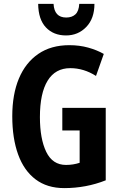

<svg xmlns="http://www.w3.org/2000/svg" viewBox="-20 -956 614 986"><path d="M300 -402H523V-30Q422 10 310 10Q222 10 162.5 -35Q103 -80 73 -163Q43 -246 43 -359Q43 -471 77 -552.5Q111 -634 176.5 -679Q242 -724 336 -724Q388 -724 433 -711.5Q478 -699 513 -679L473 -566Q410 -606 341 -606Q264 -606 224.5 -541.5Q185 -477 185 -355Q185 -243 217.5 -176Q250 -109 319 -109Q356 -109 389 -120V-286H300ZM465 -936Q465 -861 423 -817.5Q381 -774 319 -774Q255 -774 216 -815Q177 -856 176 -936H255Q259 -866 320 -866Q350 -866 367.5 -882.5Q385 -899 387 -936Z"/></svg>

Font: Noto Sans Thai ExtCond
Style: Bold
Weight: 700
Width: 2
Designer: Monotype Design Team
Foundry: Monotype Imaging Inc.
Version: Version 2.002; ttfautohint (v1.8.4.7-5d5b)